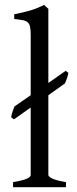

<svg xmlns="http://www.w3.org/2000/svg" viewBox="-20 -777 321 797"><path d="M34.2 0V-21Q55.2 -24.4 69.3 -28.1Q83.5 -31.7 91.8 -35.4Q100.1 -39.1 103.8 -43Q107.4 -46.9 107.4 -50.8V-330.6L38.1 -281.7L26.4 -290Q27.3 -296.4 28.3 -300.3Q29.3 -304.2 30.5 -308.3Q31.7 -312.5 33.9 -318.6Q36.1 -324.7 40 -335L107.4 -381.8V-632.8Q107.4 -654.8 104.5 -667Q101.6 -679.2 93.8 -685.3Q85.9 -691.4 72.8 -693.6Q59.6 -695.8 39.1 -698.2V-717.8Q74.2 -724.6 103.5 -732.9Q132.8 -741.2 163.1 -756.8L180.7 -740.2V-432.6L252.4 -482.9L263.7 -475.1Q262.2 -466.8 261 -461.9Q259.8 -457 258.3 -452.9Q256.8 -448.7 254.9 -443.8Q252.9 -439 249.5 -430.7L180.7 -381.8V-50.8Q180.7 -43.5 197.3 -35.6Q213.9 -27.8 253.9 -21V0Z"/></svg>

Font: Gentium Kaktovik
Style: Regular
Weight: 400
Designer: J. Victor Gaultney and Annie Olsen
Foundry: SIL International
Version: Version 1.102; 2013; Maintenance release